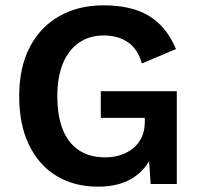

<svg xmlns="http://www.w3.org/2000/svg" viewBox="-20 -690 747 720"><path d="M347 10Q259 10 192.5 -30Q126 -70 89 -146Q52 -222 52 -329Q52 -436 91 -512Q130 -588 201.5 -629Q273 -670 368 -670Q473 -670 538.5 -630.5Q604 -591 640 -506L512 -452Q497 -506 460 -531.5Q423 -557 369 -557Q316 -557 277 -530.5Q238 -504 216.5 -453.5Q195 -403 195 -330Q195 -255 215.5 -204Q236 -153 276 -126.5Q316 -100 374 -100Q407 -100 433.5 -109Q460 -118 480 -134.5Q500 -151 511.5 -175.5Q523 -200 523 -233V-248H358V-348H643V0H545L535 -146L559 -129Q537 -63 484 -26.5Q431 10 347 10Z"/></svg>

Font: Kantumruy Pro SemiBold
Style: Regular
Weight: 600
Version: Version 1.002